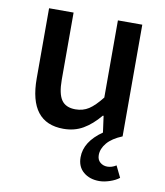

<svg xmlns="http://www.w3.org/2000/svg" viewBox="-79 -556 712 829"><g transform="rotate(10 276.5 -141.5)"><path d="M256.8 -79.6Q289.6 -79.6 314.9 -95.9Q340.3 -112.3 371.1 -151.4V-489.7H478V0Q433.6 18.1 412.1 43.7Q390.6 69.3 390.6 97.2Q390.6 117.7 403.8 128.9Q417 140.1 435.1 140.1Q455.1 140.1 474.1 127.9L498.5 178.2Q482.4 190.9 457.5 199.2Q432.6 207.5 411.6 207.5Q369.6 207.5 342.3 184.6Q314.9 161.6 314.9 120.1Q314.9 51.8 391.6 -1.5L381.8 -73.2H378.4Q343.3 -31.2 305.7 -9.5Q268.1 12.2 220.2 12.2Q69.3 12.2 69.3 -182.1V-489.7H176.8V-195.8Q176.8 -133.8 195.6 -106.7Q214.4 -79.6 256.8 -79.6Z"/></g></svg>

Font: Varta
Style: Bold
Weight: 700
Designer: Joana Correia, Viktoriya Grabowska, Eben Sorkin
Foundry: Sorkin Type
Version: Version 1.002; ttfautohint (v1.3) -l 8 -r 24 -G 200 -x 12 -H